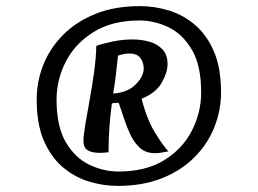

<svg xmlns="http://www.w3.org/2000/svg" viewBox="-20 -881 843 628"><path d="M295 -731Q318 -739 350 -745.5Q382 -752 413 -752Q443 -752 469 -744.5Q495 -737 511.5 -719.5Q528 -702 528 -671Q528 -644 509 -610.5Q490 -577 443 -558Q461 -489 488 -445.5Q515 -402 531 -386Q503 -380 487 -380Q457 -380 438 -397Q419 -414 406.5 -440.5Q394 -467 385 -495Q376 -523 368 -545Q364 -545 355 -544Q346 -543 346 -543Q335 -463 335 -383Q326 -382 319 -381.5Q312 -381 308 -381Q279 -381 266 -390Q253 -399 253 -419Q253 -438 259 -473.5Q265 -509 273 -553Q281 -597 287.5 -643.5Q294 -690 295 -731ZM366 -699Q363 -669 359 -636Q355 -603 350 -575Q397 -578 423.5 -604.5Q450 -631 450 -657Q450 -677 439 -691.5Q428 -706 403 -706Q386 -706 366 -699ZM436 -814Q347 -814 286.5 -776.5Q226 -739 195.5 -680Q165 -621 165 -555Q165 -467 195.5 -415.5Q226 -364 272.5 -342Q319 -320 367 -320Q457 -320 517 -357Q577 -394 607.5 -453.5Q638 -513 638 -579Q638 -667 607.5 -718.5Q577 -770 531 -792Q485 -814 436 -814ZM438 -861Q486 -861 533 -846.5Q580 -832 618.5 -799Q657 -766 680 -712Q703 -658 703 -579Q703 -521 681.5 -466Q660 -411 617 -367.5Q574 -324 511 -298.5Q448 -273 365 -273Q317 -273 270 -287.5Q223 -302 184.5 -335Q146 -368 123 -422Q100 -476 100 -555Q100 -614 121.5 -668.5Q143 -723 186 -766.5Q229 -810 292 -835.5Q355 -861 438 -861Z"/></svg>

Font: Merienda
Style: Regular
Weight: 400
Designer: Eduardo Rodriguez Tunni
Foundry: Eduardo Rodriguez Tunni
Version: Version 2.001